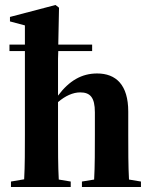

<svg xmlns="http://www.w3.org/2000/svg" viewBox="-20 -751 608 771"><path d="M24 0H264V-22L216 -30C213 -82 213 -154 213 -209V-341C242 -366 273 -380 302 -380C342 -380 361 -360 361 -300V-209C361 -154 361 -82 358 -30L309 -22V0H546V-22L498 -30C495 -82 495 -154 495 -209V-303C495 -410 446 -456 370 -456C308 -456 258 -427 213 -367V-515L214 -546H350V-572H214L217 -720L203 -731L20 -683V-665L80 -649V-572H18V-546H80V-209C80 -154 80 -83 77 -31L24 -22Z"/></svg>

Font: Source Serif 4 Display
Style: Bold
Weight: 700
Designer: Frank Grießhammer
Foundry: Adobe Systems Incorporated
Version: Version 4.004;hotconv 1.0.117;makeotfexe 2.5.65602